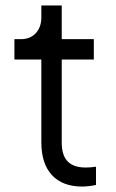

<svg xmlns="http://www.w3.org/2000/svg" viewBox="-20 -680 428 706"><path d="M282 6C294 6 317 4 333 0V-67C322 -65 306 -64 295 -64C228 -64 207 -102 207 -156V-461H325V-536H207V-660H132V-615C132 -569 103 -536 58 -536H33V-461H132V-156C132 -52 186 6 282 6Z"/></svg>

Font: Mluvka
Style: Regular
Weight: 400
Designer: Modified by Jiří Krblich, Original typeface by Gumpita Rahayu
Foundry: Gumpita Rahayu & Jiří Krblich
Version: Version 2.000;Glyphs 3.1.1 (3134)